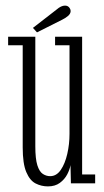

<svg xmlns="http://www.w3.org/2000/svg" viewBox="-20 -654 370 685"><path d="M151 11Q127.5 11 107 0.5Q86.5 -10 73.8 -40Q61 -70 61 -128V-492.5H9V-523H106V-132Q106 -87.5 113.2 -64.5Q120.5 -41.5 132.8 -33.5Q145 -25.5 159 -25.5Q181.5 -25.5 196.8 -47.8Q212 -70 220 -104.8Q228 -139.5 228 -176.5V-492.5H176.5V-523H273V-31.5H319.5V0H233L231.5 -65Q229 -49.5 219.8 -31.8Q210.5 -14 193.5 -1.5Q176.5 11 151 11ZM112 -538.5 97.5 -554.5 182 -620Q198 -634 212 -634Q224 -634 229.5 -623.5Q232 -619.5 232 -614.5Q232 -605 222.5 -597Q213 -589 201.5 -583.5Z"/></svg>

Font: Imbue 10pt ExtraLight
Style: Regular
Weight: 200
Designer: Tyler Finck
Foundry: Etcetera Type Company
Version: Version 1.102; ttfautohint (v1.8.3)